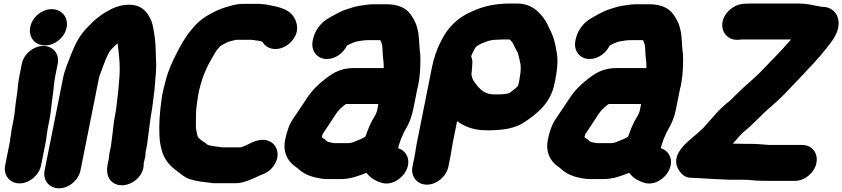

<svg xmlns="http://www.w3.org/2000/svg" viewBox="-20 -792 4646 1059"><path d="M100.3 -440 86.4 -370C77 -323.1 77.7 -286.6 70.3 -249.2C62.8 -202.1 62.7 -171.2 54.9 -132L45.3 -84C43.1 -73.3 41.8 -64.2 41.1 -53.3L38.9 -42C36.9 -32.2 35.8 -24.1 35.1 -13.3L8.5 120C-2.3 174.2 33.9 219.5 88.2 219.5C143 219.5 195.9 173.4 206.5 120L231 -2.7C235.4 -19.5 235.8 -36.5 236.9 -42C240.2 -58.4 241.3 -74.3 243.3 -84L252.9 -132C262.5 -180.2 263.4 -215.3 269.7 -256.6C276.2 -297.3 277.6 -335.9 284.4 -370L298.3 -440C309.2 -494.5 273.1 -538.5 219 -538.5C165 -538.5 111.2 -494.5 100.3 -440ZM146.9 -643C135.6 -586.8 172.7 -541.5 228.6 -541.5C282.8 -541.5 336.3 -584.8 347.3 -640C358.5 -696.4 320.4 -741.5 265.5 -741.5C211.3 -741.5 157.9 -698.2 146.9 -643Z M592.3 11.2 583.9 53C582 62.6 581 71.5 580.8 81.7C579.5 86.6 578.2 91.8 577.1 97L574.1 112C566.5 150.5 569.8 188.7 599.3 212.4C662.1 262.7 776.8 198.7 772.6 109.6L775.1 97C777.2 86.8 783.8 68.5 783 47.4L791.1 7C791.2 6.5 791.4 5.7 791.4 5C798.3 -41.7 801.3 -77 807.4 -120.1L812.5 -155.1C814.9 -167.3 817.5 -182.2 819 -193.4L823 -223.5C824.4 -233.5 825 -244.5 827.3 -259.6C835.2 -308.6 834.9 -344.5 839.6 -387C842.4 -425.4 841.7 -451.2 839.6 -486.8C838.7 -530.2 837.4 -575.7 828.4 -618.7C824.1 -643.2 821.4 -668.1 805.8 -695.6C791.5 -722.2 768.8 -753.7 723.4 -762.8C675.6 -772.4 627.2 -759 591.1 -740.5C568.1 -728.5 554.8 -721.1 530.7 -703.6C497.6 -679.6 482.8 -661.5 460.2 -639.3C417.5 -595 395 -549.2 372.4 -492.6C358.3 -453.2 337.9 -412.8 327.2 -359L226.2 147C215.3 201.6 250.3 246.5 305.3 246.5C360.3 246.5 413.3 201.6 424.2 147L525.2 -359C526.9 -367.5 529 -374.7 532.3 -383C552.9 -437.1 570.4 -491.4 591.2 -517.3C605.2 -530.2 617.2 -543.3 628.2 -552.8C630.2 -542 631.7 -532.8 632.7 -519.3C638.6 -469.4 643.2 -418.5 638.6 -365.2C634.1 -323.1 633.4 -289.4 627.4 -249.5C622.7 -209.3 621.2 -188.6 613.8 -152C606.6 -115.7 603.6 -78.5 599.6 -45.6C597.1 -31.1 597 -22.8 596.1 -18C594.1 -8.1 594.1 -2.3 592.3 11.2Z M1609.8 -680.7C1582.3 -747.6 1507.3 -754.7 1449.4 -766.8C1448.6 -766.9 1447.1 -767.2 1445.9 -767.3L1427.1 -769.2C1417.1 -770.6 1406.8 -771.2 1392.6 -770.5H1319.8C1295 -770.5 1273.1 -766 1252.3 -760C1214.8 -750.3 1184.4 -739.3 1147.3 -719.2C1113.8 -701.5 1083.8 -682.6 1054.8 -650.1L1036.3 -628.8C1003.8 -591.3 974.9 -539.2 953.1 -495.9C930.4 -450.8 909.7 -408.3 894.5 -350.4C883.4 -308.5 877.2 -287.7 870.6 -240.7C860.8 -167.7 856.3 -107.5 859.4 -44.4C860.3 -10.4 867 17.8 872.5 38C888.5 97.1 925.7 130.1 966.8 159.5L976.8 167.2C991.6 178.5 1009.7 193.2 1039.7 199.6C1064.7 206.9 1093.4 211.2 1123 214.3L1136.7 216C1148.1 218.3 1161.2 219.2 1175.4 218.5H1277.4C1294.5 218.5 1309.2 216.7 1327.4 210.7C1361.3 201.5 1391.6 185.7 1417.1 174C1442.3 166.5 1470.6 149.9 1489.5 122.8C1529.7 65.4 1508.1 10.1 1471.8 -10C1417.6 -40.1 1356.2 1.3 1338.3 9.5C1334.2 11.3 1323.8 14.2 1309.3 20.5H1203.5C1197.8 19.4 1191.4 18.4 1185.6 17.7L1168 15.7C1149 13.6 1128 8.6 1124.9 6.6C1112.1 -5.4 1099.6 -11.7 1089.6 -18.8C1085.4 -21.8 1084.7 -24.7 1072.5 -34.7C1072 -35.5 1071.2 -37.4 1069.3 -42.5C1065.9 -59.7 1061.3 -74.7 1060.4 -89.3C1060.4 -114.8 1060.7 -138 1061.2 -166.4C1062.2 -198 1069.4 -249.7 1077.8 -292C1080.8 -303.6 1084.7 -318.7 1089.3 -335C1100.6 -375 1112.8 -401.2 1130.5 -438.3C1138.3 -453.5 1160.2 -489.6 1171.9 -510.1L1180.1 -520.6C1186.9 -528.8 1191.6 -534.5 1194.2 -536.9C1211.9 -548.3 1236.7 -561.9 1249 -564.2C1262.4 -566.8 1279 -572.5 1280.3 -572.5H1360.3C1360.9 -572.5 1363.4 -572.8 1364.4 -572.7L1381.3 -570.9C1388.1 -569.5 1396.9 -567.5 1410 -566.7C1415.6 -565 1421.1 -563.7 1426.9 -562C1436.2 -545.4 1452.6 -530.4 1476 -524.5C1529.9 -510.9 1588.6 -547.8 1610.5 -597.9C1622.9 -626.1 1620.4 -655.8 1609.8 -680.7Z M2285.8 -317C2293.1 -353.5 2296.9 -391.6 2298.1 -426.4C2298.5 -452.9 2300.5 -487.5 2295.1 -516.3C2293.7 -524.5 2293.6 -543.9 2292.1 -561.3L2289.7 -589.7C2288.2 -602.9 2287.6 -611.9 2285.3 -621.2L2280.8 -639.4C2272.7 -671.4 2253.9 -703.8 2233.8 -726C2206.4 -754.8 2163.8 -768.5 2113.4 -768.5H2050.4C2039 -768.5 2025.3 -768.9 2012.8 -767.1C1979.1 -762.4 1945.9 -760 1908.4 -746C1892.6 -740.7 1873.5 -735.8 1850.2 -723.2L1835.7 -715.8C1821 -708.5 1798.6 -695.3 1786.6 -688.2C1750.4 -666.9 1716.1 -624.2 1706.3 -575L1704.5 -566C1693.8 -512.6 1728.3 -466.5 1783.1 -466.5C1831.3 -466.5 1874.3 -500.3 1894 -541.1L1913.5 -550.8C1926.3 -556.6 1941.5 -562.6 1951.6 -564C1972.4 -567.6 1990.1 -570.5 2008.9 -570.5H2073.9C2075.5 -570.5 2076.3 -570.2 2078 -569.9C2081 -564.6 2083.8 -556.8 2087.5 -544.7C2091.4 -523.5 2089.3 -488.1 2095.3 -451.8L2096.2 -434.5C2096.3 -429 2096.4 -422.6 2096.6 -416.5H1930.1C1860.8 -416.5 1817.7 -390.7 1775.1 -357.7C1733.1 -325.2 1701.7 -293.9 1671.6 -248.8L1654.8 -223.2C1634.6 -194.3 1613.7 -161 1595.4 -134.8C1574.3 -104.7 1560.7 -61 1552.7 -21C1541.3 35.8 1558.5 77.5 1585.1 106.2C1600.9 122.7 1618.7 132.8 1626.6 140.3C1654 166.4 1692.4 182.5 1735.7 190L1752 192.9C1760.7 194.5 1770.9 195.5 1781 195.5H1862C1914.5 195.5 1958.9 177.6 2001.7 161.1C2020.8 188.5 2050.6 205.8 2084.5 216C2141 233.5 2198.9 192.1 2220.3 148.5C2250.2 87.7 2219 38.7 2176.4 25.7L2178.6 14.5C2180 10.2 2180.4 8.9 2182 2.2C2184.7 -4.6 2188 -12.9 2189.7 -21C2199.9 -42.1 2205.1 -59 2214.7 -74.9C2235.9 -109.6 2250.8 -146.6 2259.6 -191L2282.2 -304C2282.8 -307.3 2284.9 -312.8 2285.8 -317ZM2067.1 -218.5 2059.9 -182.3 2055.7 -169.5C2053.3 -162.9 2050.1 -156.4 2045.5 -149.2C2023.9 -115.6 2009.3 -77.5 1995.9 -39L1983.7 -31.4C1973.8 -26.1 1969.2 -24.7 1960.5 -21C1934.7 -10.1 1919.4 -2.5 1901.5 -2.5H1826.5C1824.7 -2.5 1822.5 -2.7 1820.9 -3L1804.7 -5.9C1797.6 -7.2 1786.1 -9.9 1782.1 -13.6C1775.1 -22.2 1765.4 -27.8 1754.5 -34.9C1755.7 -40.9 1757.8 -48.4 1759.2 -51.9C1760 -52.9 1760.8 -54.1 1761.5 -55.2C1777.9 -81.3 1799.4 -110.8 1818.7 -142L1832.4 -162.8C1847.7 -184.7 1853.7 -190.5 1878.4 -211.2C1881.4 -213.3 1884.6 -215.6 1888.8 -218.5Z M2268.5 60 2255.1 127C2244.3 181.2 2280.5 226.5 2334.8 226.5C2389.6 226.5 2442.5 180.4 2453.1 127L2466.5 60C2470.3 41.2 2472.4 20.4 2475.5 5L2501.2 -123.9C2538.8 -95.9 2590.2 -73.8 2657.6 -73.5C2681.4 -72.3 2709.4 -74.3 2729.5 -75.6C2783.1 -78.9 2836.1 -92.8 2876.5 -120.7C2937.8 -163 3016.3 -219.4 3038.6 -331L3042.8 -352C3054.6 -411.4 3060 -468.8 3047.5 -518.9C3045.1 -535.6 3040.8 -556.3 3035.7 -573.4L3027.9 -596C3023 -610.1 3014.2 -625.4 3008.3 -638.9C2999.7 -659.7 2987.8 -679.4 2975.2 -696.9C2947.8 -731.2 2908 -772.5 2831.2 -772.5H2793.2C2712.5 -772.5 2644.1 -758.1 2580.7 -727.7C2509.4 -697.9 2452 -643.9 2416.4 -572.7L2408.2 -556.2C2387.4 -516.7 2371.7 -466.6 2361.9 -418L2277.7 4C2273.4 25.5 2271.3 45.8 2268.5 60ZM2844.8 -352 2840.6 -331C2839.7 -326.4 2838.3 -324.6 2837.4 -320C2837.3 -319.4 2837.3 -319.3 2837 -318.4L2825.2 -306.6C2823.9 -305.3 2802.9 -288.6 2799.3 -286L2788.5 -278.5C2773.5 -272.7 2747.9 -271.5 2728.2 -271.5H2703.2C2674.4 -271.5 2649.8 -282.8 2634.8 -295.8C2619.7 -309.8 2610.7 -319.5 2598.9 -336.2C2589.6 -349.2 2583.6 -360.7 2580.3 -380.9C2581.9 -393.2 2582.5 -402 2583 -410L2585 -439.2C2586.2 -453.3 2584.7 -467.8 2578.5 -481.8C2580.5 -486.9 2583.6 -493.6 2586.9 -500.6L2595.3 -517.6C2600.3 -527.9 2600.5 -527.5 2609.4 -537.1C2614.3 -540.7 2623.1 -546 2629.9 -549.2C2659.3 -561.7 2684.4 -572.5 2712.3 -572.5C2724.7 -572.5 2741.6 -574.5 2753.7 -574.5H2791.1C2797.4 -567 2807.1 -558.4 2810.2 -551.1C2815.7 -538.3 2821.8 -526.3 2832 -508.1L2837.2 -496.8C2841 -482.5 2842.2 -478.3 2844.1 -469.6L2849.4 -445.2C2853.8 -427.4 2853.1 -398.8 2847.6 -371C2846.3 -364.7 2845.9 -357.5 2844.8 -352Z M3734.8 -317C3742.1 -353.5 3745.9 -391.6 3747.1 -426.4C3747.5 -452.9 3749.5 -487.5 3744.1 -516.3C3742.7 -524.5 3742.6 -543.9 3741.1 -561.3L3738.7 -589.7C3737.2 -602.9 3736.6 -611.9 3734.3 -621.2L3729.8 -639.4C3721.7 -671.4 3702.9 -703.8 3682.8 -726C3655.4 -754.8 3612.8 -768.5 3562.4 -768.5H3499.4C3488 -768.5 3474.3 -768.9 3461.8 -767.1C3428.1 -762.4 3394.9 -760 3357.4 -746C3341.6 -740.7 3322.5 -735.8 3299.2 -723.2L3284.7 -715.8C3270 -708.5 3247.6 -695.3 3235.6 -688.2C3199.4 -666.9 3165.1 -624.2 3155.3 -575L3153.5 -566C3142.8 -512.6 3177.3 -466.5 3232.1 -466.5C3280.3 -466.5 3323.3 -500.3 3343 -541.1L3362.5 -550.8C3375.3 -556.6 3390.5 -562.6 3400.6 -564C3421.4 -567.6 3439.1 -570.5 3457.9 -570.5H3522.9C3524.5 -570.5 3525.3 -570.2 3527 -569.9C3530 -564.6 3532.8 -556.8 3536.5 -544.7C3540.4 -523.5 3538.3 -488.1 3544.3 -451.8L3545.2 -434.5C3545.3 -429 3545.4 -422.6 3545.6 -416.5H3379.1C3309.8 -416.5 3266.7 -390.7 3224.1 -357.7C3182.1 -325.2 3150.7 -293.9 3120.6 -248.8L3103.8 -223.2C3083.6 -194.3 3062.7 -161 3044.4 -134.8C3023.3 -104.7 3009.7 -61 3001.7 -21C2990.3 35.8 3007.5 77.5 3034.1 106.2C3049.9 122.7 3067.7 132.8 3075.6 140.3C3103 166.4 3141.4 182.5 3184.7 190L3201 192.9C3209.7 194.5 3219.9 195.5 3230 195.5H3311C3363.5 195.5 3407.9 177.6 3450.7 161.1C3469.8 188.5 3499.6 205.8 3533.5 216C3590 233.5 3647.9 192.1 3669.3 148.5C3699.2 87.7 3668 38.7 3625.4 25.7L3627.6 14.5C3629 10.2 3629.4 8.9 3631 2.2C3633.7 -4.6 3637 -12.9 3638.7 -21C3648.9 -42.1 3654.1 -59 3663.7 -74.9C3684.9 -109.6 3699.8 -146.6 3708.6 -191L3731.2 -304C3731.8 -307.3 3733.9 -312.8 3734.8 -317ZM3516.1 -218.5 3508.9 -182.3 3504.7 -169.5C3502.3 -162.9 3499.1 -156.4 3494.5 -149.2C3472.9 -115.6 3458.3 -77.5 3444.9 -39L3432.7 -31.4C3422.8 -26.1 3418.2 -24.7 3409.5 -21C3383.7 -10.1 3368.4 -2.5 3350.5 -2.5H3275.5C3273.7 -2.5 3271.5 -2.7 3269.9 -3L3253.7 -5.9C3246.6 -7.2 3235.1 -9.9 3231.1 -13.6C3224.1 -22.2 3214.4 -27.8 3203.5 -34.9C3204.7 -40.9 3206.8 -48.4 3208.2 -51.9C3209 -52.9 3209.8 -54.1 3210.5 -55.2C3226.9 -81.3 3248.4 -110.8 3267.7 -142L3281.4 -162.8C3296.7 -184.7 3302.7 -190.5 3327.4 -211.2C3330.4 -213.3 3333.6 -215.6 3337.8 -218.5Z M3813.2 189.5C3818.7 189.5 3824.6 189.8 3832.1 190.4C3886.6 194.3 3948 197 4005.4 199.5H4084.2C4093.2 199.5 4099.9 199.7 4109.4 200.3C4140.8 204.2 4174.6 205.5 4209 205.5H4365C4419 205.5 4472.4 161 4483.1 107C4493.8 53.6 4459.4 7.5 4404.5 7.5H4220.8C4191.4 5.5 4158.9 1.5 4123.7 1.5H4087.7C4064.5 1.5 4044.8 0.9 4021.8 0.1C4032.4 -11.7 4044.6 -24.5 4060 -42.6C4079.5 -65.7 4108.5 -83.9 4140.9 -117.7L4171.5 -147.3C4181.7 -157.5 4190 -165.6 4200 -175.1L4228 -200C4251.4 -219.6 4281.6 -247.3 4304.8 -271.1C4356.8 -325 4418.2 -389.7 4469.2 -445C4490.7 -468.3 4514.1 -494.7 4537.6 -524.8C4552.6 -545.4 4574.1 -567.7 4590.1 -601.6C4626.3 -673.3 4598 -754.5 4513.6 -754.5H4510C4506 -755.5 4500 -756.8 4493.8 -757.9C4462.7 -763.3 4431.8 -772.5 4387.2 -772.5H4115.2C4107.7 -772.5 4099.6 -772.1 4088.2 -771.4L4075 -770.3C4047.4 -767.1 4022.3 -754.5 4001.6 -734.7C3927.7 -664.1 3970.2 -566.2 4052.4 -572.6L4064.9 -573.7C4071.4 -574.3 4074.9 -574.5 4075.7 -574.5H4343.5C4339 -569.5 4334.9 -565 4329.7 -559.2C4294 -518 4243.5 -466 4204.5 -426C4204.1 -425.7 4203.5 -425.1 4203.1 -424.6C4165.8 -383.4 4123.6 -346.9 4078.5 -307.1C4055.5 -285.8 4032.1 -261.5 4012.9 -243.2C4007.6 -238.1 4002.7 -233 3997.4 -229.3C3983.6 -219.8 3972.9 -208.1 3958.3 -195.3C3934 -172.9 3912.1 -145.7 3893.9 -125.3C3881.1 -112.2 3868.7 -96.6 3860.4 -87.7C3845.7 -74.1 3832.9 -61.6 3823.2 -53.5L3800.4 -34.5C3793.2 -28.6 3786.4 -22.6 3779 -15.8C3756.1 5.6 3680.4 69.9 3721.2 141C3735.2 165.4 3756.8 188.5 3790.4 188.5C3797.4 188.5 3805.3 189.5 3813.2 189.5Z"/></svg>

Font: Smoothie
Style: ExBdIt
Weight: 800
Foundry: Cannot Into Space Fonts
Version: Version 0.8